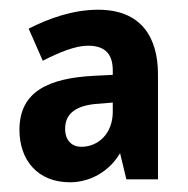

<svg xmlns="http://www.w3.org/2000/svg" viewBox="-20 -742 387 395"><path d="M182 -722C130 -722 80 -704 39 -683L68 -617C101 -634 135 -648 161 -648C199 -648 212 -628 212 -597V-588L172 -586C82 -581 20 -555 20 -475C20 -413 57 -367 124 -367C165 -367 205 -389 227 -427L240 -373H305V-589C305 -667 269 -722 182 -722ZM175 -528 212 -531V-512C212 -468 183 -440 147 -440C129 -440 114 -452 114 -477C114 -503 129 -523 175 -528Z"/></svg>

Font: Noto Sans Gujarati UI Condensed
Style: Bold
Weight: 700
Width: 3
Designer: Jelle Bosma - Monotype Design Team, Universal Thirst
Foundry: Monotype Imaging Inc.
Version: Version 2.106